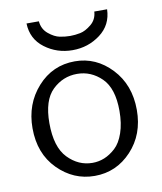

<svg xmlns="http://www.w3.org/2000/svg" viewBox="-79 -741 684 812"><g transform="rotate(-10 263.5 -334.5)"><path d="M90 -677H143Q146 -643 171 -622.5Q196 -602 219 -597.5Q242 -593 263 -593Q284 -593 306.5 -597.5Q329 -602 354 -622.5Q379 -643 381 -677H436Q434 -610 382 -571Q330 -532 263 -532Q196 -532 144 -571Q92 -610 90 -677ZM38 -236Q38 -340 102.5 -412Q167 -484 263 -484Q354 -484 420 -414Q486 -344 486 -236Q486 -131 421 -61.5Q356 8 263 8Q172 8 105 -59.5Q38 -127 38 -236ZM112 -245Q112 -142 157.5 -95Q203 -48 263 -48Q290 -48 314.5 -58Q339 -68 362 -89Q385 -110 399 -150.5Q413 -191 413 -245Q413 -342 368 -386Q323 -430 263 -430Q202 -430 157 -386.5Q112 -343 112 -245Z"/></g></svg>

Font: Coval
Style: ExtraLight
Weight: 250
Foundry: Context Ltd
Version: Version 001.000